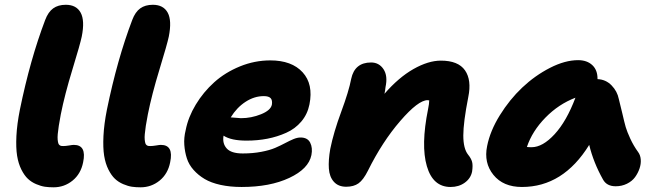

<svg xmlns="http://www.w3.org/2000/svg" viewBox="-20 -780 2772 811"><path d="M206.1 11.2Q186.5 11.2 169.7 8.8Q152.8 6.3 132.8 -2.2Q112.8 -10.7 97.9 -24.7Q83 -38.6 70.3 -63.7Q57.6 -88.9 52.2 -122.3Q46.9 -155.8 49.3 -205.6Q51.8 -255.4 64 -316.9Q107.4 -528.8 170.9 -695.8Q183.6 -729.5 204.6 -744.6Q225.6 -759.8 257.8 -759.8Q302.7 -759.8 320.8 -726.3Q338.9 -692.9 325.2 -625Q318.4 -592.8 285.9 -486.6Q253.4 -380.4 236.8 -296.9Q231.4 -269.5 228.3 -248.5Q225.1 -227.5 223.9 -213.6Q222.7 -199.7 223.6 -189.9Q224.6 -180.2 226.3 -174.8Q228 -169.4 231.9 -166.7Q235.8 -164.1 238.8 -163.6Q241.7 -163.1 247.1 -163.1Q257.3 -163.1 271.5 -165.5Q285.6 -168 292 -168Q346.7 -168 331.1 -94.2Q321.3 -45.4 286.4 -17.1Q251.5 11.2 206.1 11.2Z M573.7 11.2Q554.2 11.2 537.4 8.8Q520.5 6.3 500.5 -2.2Q480.5 -10.7 465.6 -24.7Q450.7 -38.6 438 -63.7Q425.3 -88.9 419.9 -122.3Q414.6 -155.8 417 -205.6Q419.4 -255.4 431.6 -316.9Q475.1 -528.8 538.6 -695.8Q551.3 -729.5 572.3 -744.6Q593.3 -759.8 625.5 -759.8Q670.4 -759.8 688.5 -726.3Q706.5 -692.9 692.9 -625Q686 -592.8 653.6 -486.6Q621.1 -380.4 604.5 -296.9Q599.1 -269.5 595.9 -248.5Q592.8 -227.5 591.6 -213.6Q590.3 -199.7 591.3 -189.9Q592.3 -180.2 594 -174.8Q595.7 -169.4 599.6 -166.7Q603.5 -164.1 606.4 -163.6Q609.4 -163.1 614.7 -163.1Q625 -163.1 639.2 -165.5Q653.3 -168 659.7 -168Q714.4 -168 698.7 -94.2Q689 -45.4 654.1 -17.1Q619.1 11.2 573.7 11.2Z M1000.5 9.8Q951.7 9.8 911.6 1Q871.6 -7.8 844.5 -23.9Q817.4 -40 797.6 -62.3Q777.8 -84.5 769.3 -111.1Q760.7 -137.7 758.5 -168Q756.3 -198.2 764.2 -230Q774.9 -285.2 806.9 -338.1Q838.9 -391.1 885 -432.6Q931.2 -474.1 993.4 -499.5Q1055.7 -524.9 1121.6 -524.9Q1212.4 -524.9 1258.3 -474.6Q1304.2 -424.3 1287.1 -338.9Q1278.8 -297.4 1252.7 -266.6Q1226.6 -235.8 1188.7 -219Q1150.9 -202.1 1109.4 -194.1Q1067.9 -186 1021.5 -186Q956.1 -186 924.3 -207Q918.5 -174.3 937.5 -153.1Q956.5 -131.8 1005.4 -131.8Q1047.9 -131.8 1083.7 -138.7Q1119.6 -145.5 1142.6 -155.5Q1165.5 -165.5 1184.3 -175.5Q1203.1 -185.5 1219.5 -192.4Q1235.8 -199.2 1249.5 -199.2Q1279.3 -199.2 1290.3 -177.2Q1301.3 -155.3 1295.4 -125Q1283.7 -66.9 1202.1 -28.6Q1120.6 9.8 1000.5 9.8ZM1094.2 -374Q1054.2 -374 1017.1 -349.9Q980 -325.7 954.6 -284.2Q993.7 -280.8 997.6 -280.8Q1041.5 -280.8 1082.5 -297.4Q1123.5 -314 1128.4 -337.9Q1131.3 -356.4 1123.3 -365.2Q1115.2 -374 1094.2 -374Z M1883.3 9.8Q1808.6 9.8 1783 -78.1Q1757.3 -166 1788.1 -318.8Q1793 -342.3 1793 -356Q1791 -356.9 1786.1 -356.9Q1746.6 -356.9 1670.7 -269Q1594.7 -181.2 1534.2 -59.1Q1514.6 -20 1494.4 -5.6Q1474.1 8.8 1442.4 8.8Q1409.2 8.8 1390.4 -12Q1371.6 -32.7 1369.1 -68.1Q1366.7 -103.5 1375 -150.9Q1389.2 -221.2 1421.4 -308.1Q1453.6 -395 1463.4 -446.8Q1478 -516.1 1547.4 -516.1Q1581.1 -516.1 1599.9 -487.8Q1618.7 -459.5 1608.4 -412.1Q1606.9 -396.5 1604 -383.8Q1663.6 -452.6 1726.3 -488.3Q1789.1 -523.9 1842.3 -523.9Q1915.5 -523.9 1944.1 -482.9Q1972.7 -441.9 1958 -370.1Q1937 -263.2 1937 -207.8Q1937 -152.3 1957 -127Q1970.2 -110.8 1974.1 -96.2Q1978 -81.5 1974.1 -55.2Q1968.3 -26.4 1943.1 -8.3Q1918 9.8 1883.3 9.8Z M2184.6 9.8Q2105.5 9.8 2064.2 -41.3Q2022.9 -92.3 2037.6 -163.1Q2050.3 -227.1 2091.3 -293.2Q2132.3 -359.4 2186 -410.2Q2239.7 -460.9 2303.2 -493.4Q2366.7 -525.9 2421.9 -525.9Q2459.5 -525.9 2481.9 -504.9Q2504.4 -483.9 2503.9 -445.8Q2539.1 -444.3 2563.2 -419.4Q2587.4 -394.5 2593.8 -361.8Q2598.6 -344.2 2608.2 -303Q2617.7 -261.7 2623 -243.2Q2628.4 -224.6 2642.3 -194.3Q2656.2 -164.1 2675.8 -137.2Q2685.1 -124.5 2686.5 -106.2Q2688 -87.9 2681.4 -68.4Q2674.8 -48.8 2662.4 -31.7Q2649.9 -14.6 2628.2 -3.9Q2606.4 6.8 2580.6 6.8Q2542.5 6.8 2526.9 -22Q2486.8 -93.3 2468.8 -168Q2358.9 9.8 2184.6 9.8ZM2225.6 -158.2Q2272 -158.2 2322.5 -212.9Q2373 -267.6 2410.6 -367.2Q2339.8 -340.3 2283.9 -283.2Q2228 -226.1 2205.6 -159.2Q2211.4 -158.2 2225.6 -158.2Z"/></svg>

Font: Shantell Sans Normal
Style: Italic
Weight: 800
Italic angle: -11.31°
Designer: Stephen Nixon, Anya Danilova, Shantell Martin
Foundry: Arrow Type
Version: Version 1.006;[559af2be0]